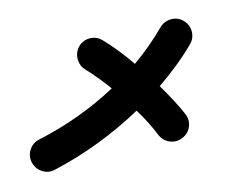

<svg xmlns="http://www.w3.org/2000/svg" viewBox="-52 -801 1104 871"><g transform="rotate(5 500.0 -365.5)"><path d="M226 -5Q199 12 168 4.5Q137 -3 120 -30Q103 -57 110 -88Q117 -119 144 -136Q319 -246 452 -396Q421 -417 389 -436Q357 -455 325 -471Q297 -485 286.5 -515Q276 -545 289 -574Q303 -603 333 -613.5Q363 -624 392 -610Q427 -593 467 -569Q507 -545 547 -516Q577 -559 602 -602.5Q627 -646 648 -691Q662 -720 692 -731.5Q722 -743 751 -729Q780 -716 791 -685.5Q802 -655 788 -626Q764 -575 733.5 -524.5Q703 -474 668 -425Q707 -393 740 -363Q773 -333 795 -309Q817 -286 816 -254Q815 -222 791 -200Q768 -178 736.5 -179Q705 -180 682 -203Q660 -228 632.5 -254Q605 -280 573 -305Q420 -130 226 -5Z"/></g></svg>

Font: Zen Maru Gothic Black
Style: Regular
Weight: 900
Designer: Yoshimichi Ohira
Foundry: Positype
Version: Version 1.001